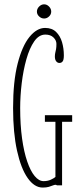

<svg xmlns="http://www.w3.org/2000/svg" viewBox="-20 -836 364 866"><path d="M172.5 10Q135 10 104.8 -33Q74.5 -76 56.8 -156.5Q39 -237 39 -349Q39 -468.5 59.5 -548.8Q80 -629 113 -669.5Q146 -710 183.5 -710Q214.5 -710 233 -692Q251.5 -674 259.8 -645.8Q268 -617.5 268 -586.5Q268 -566 262.5 -559Q257 -552 248 -552Q239.5 -552 233.5 -559.5Q227.5 -567 227.5 -581Q227.5 -590 229.2 -597.5Q231 -605 232.8 -614.2Q234.5 -623.5 234.5 -638Q234.5 -654 221.2 -667Q208 -680 184.5 -680Q155.5 -680 134.2 -649.2Q113 -618.5 99 -568.8Q85 -519 78 -461Q71 -403 71 -349Q71 -272.5 79.5 -211.5Q88 -150.5 102.8 -107.5Q117.5 -64.5 136.5 -41.8Q155.5 -19 176.5 -19Q195 -19 209.2 -25.5Q223.5 -32 230 -38V-286.5H182.5V-316.5H305.5V-286.5H260V0H236.5Q236 -1 234.2 -1.8Q232.5 -2.5 230.5 -2.5Q225.5 -2.5 218.2 0.5Q211 3.5 200 6.8Q189 10 172.5 10ZM179 -752.5Q166.5 -752.5 156.5 -761.8Q146.5 -771 146.5 -783.5Q146.5 -796.5 156.5 -806.5Q166.5 -816.5 179 -816.5Q191.5 -816.5 201.2 -806.5Q211 -796.5 211 -783.5Q211 -771 201.2 -761.8Q191.5 -752.5 179 -752.5Z"/></svg>

Font: Imbue Thin
Style: Regular
Weight: 100
Designer: Tyler Finck
Foundry: Etcetera Type Company
Version: Version 1.102